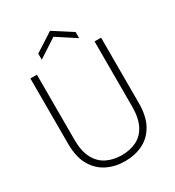

<svg xmlns="http://www.w3.org/2000/svg" viewBox="-210 -1012 1049 1148"><g transform="rotate(-30 314.0 -438.0)"><path d="M315 12Q247 12 191.5 -15.5Q136 -43 103 -100.5Q70 -158 70 -249V-700H115V-250Q115 -172 141 -123Q167 -74 212.5 -51.5Q258 -29 315 -29Q374 -29 418.5 -51.5Q463 -74 488 -123Q513 -172 513 -250V-700H558V-249Q558 -158 526 -100.5Q494 -43 439 -15.5Q384 12 315 12ZM185 -763V-805L314 -888L443 -805V-763L314 -847Z"/></g></svg>

Font: DM Sans 16pt ExtraLight
Style: Regular
Weight: 250
Version: Version 4.004;gftools[0.9.30]